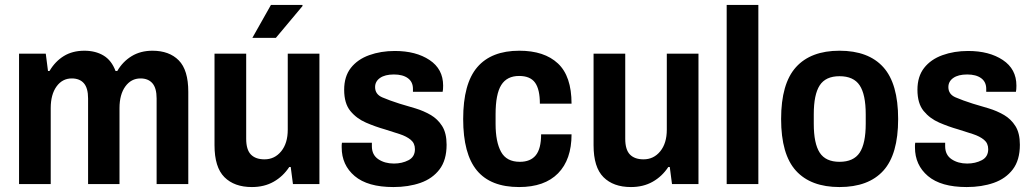

<svg xmlns="http://www.w3.org/2000/svg" viewBox="-20 -744 4174 776"><path d="M57 0V-527H165L174 -457H180Q203 -496 238 -517.5Q273 -539 321 -539Q366 -539 398.5 -519.5Q431 -500 447 -457H454Q476 -495 512 -517Q548 -539 596 -539Q664 -539 702.5 -500Q741 -461 741 -373V0H613V-346Q613 -388 596 -407.5Q579 -427 548 -427Q510 -427 486.5 -394.5Q463 -362 463 -307V0H336V-346Q336 -388 319 -407.5Q302 -427 270 -427Q232 -427 208.5 -394.5Q185 -362 185 -307V0Z M1000 -591 1075 -724H1202L1203 -720L1095 -591ZM998 12Q927 12 887 -28Q847 -68 847 -157V-527H975V-183Q975 -139 994 -119.5Q1013 -100 1049 -100Q1090 -100 1116.5 -132.5Q1143 -165 1143 -220V-527H1271V0H1164L1155 -69H1149Q1124 -31 1086 -9.5Q1048 12 998 12Z M1570 12Q1466 12 1413.5 -32.5Q1361 -77 1361 -148Q1361 -153 1361 -158Q1361 -163 1362 -167H1483Q1483 -163 1483 -160Q1483 -157 1483 -153Q1483 -118 1509 -100.5Q1535 -83 1572 -83Q1605 -83 1631 -96.5Q1657 -110 1657 -141Q1657 -165 1640 -179Q1623 -193 1595.5 -202Q1568 -211 1536 -221Q1497 -232 1459 -248.5Q1421 -265 1396 -295.5Q1371 -326 1371 -381Q1371 -435 1398 -469.5Q1425 -504 1472 -521Q1519 -538 1576 -538Q1661 -538 1716 -501.5Q1771 -465 1771 -398Q1771 -391 1770.5 -383.5Q1770 -376 1769 -373H1649V-385Q1649 -413 1628.5 -428Q1608 -443 1572 -443Q1536 -443 1516 -429Q1496 -415 1496 -392Q1496 -363 1525 -350.5Q1554 -338 1595 -325Q1626 -316 1659 -306Q1692 -296 1720.5 -279.5Q1749 -263 1767 -234.5Q1785 -206 1785 -159Q1785 -97 1756.5 -59.5Q1728 -22 1679.5 -5Q1631 12 1570 12Z M2078 12Q1963 12 1907.5 -55Q1852 -122 1852 -263Q1852 -406 1909 -472.5Q1966 -539 2079 -539Q2180 -539 2235 -487.5Q2290 -436 2290 -325H2162Q2162 -383 2142.5 -410Q2123 -437 2078 -437Q2029 -437 2006 -400.5Q1983 -364 1983 -282V-243Q1983 -171 2005 -130.5Q2027 -90 2081 -90Q2124 -90 2145.5 -116.5Q2167 -143 2167 -201H2290Q2290 -99 2235.5 -43.5Q2181 12 2078 12Z M2530 12Q2459 12 2419 -28Q2379 -68 2379 -157V-527H2507V-183Q2507 -139 2526 -119.5Q2545 -100 2581 -100Q2622 -100 2648.5 -132.5Q2675 -165 2675 -220V-527H2803V0H2696L2687 -69H2681Q2656 -31 2618 -9.5Q2580 12 2530 12Z M2917 0V-724H3045V0Z M3373 12Q3257 12 3197 -54Q3137 -120 3137 -263Q3137 -406 3197 -472.5Q3257 -539 3373 -539Q3490 -539 3550 -472.5Q3610 -406 3610 -263Q3610 -120 3550 -54Q3490 12 3373 12ZM3373 -90Q3430 -90 3454.5 -127Q3479 -164 3479 -244V-282Q3479 -362 3454.5 -399Q3430 -436 3373 -436Q3317 -436 3293 -399Q3269 -362 3269 -282V-244Q3269 -164 3293 -127Q3317 -90 3373 -90Z M3887 12Q3783 12 3730.5 -32.5Q3678 -77 3678 -148Q3678 -153 3678 -158Q3678 -163 3679 -167H3800Q3800 -163 3800 -160Q3800 -157 3800 -153Q3800 -118 3826 -100.5Q3852 -83 3889 -83Q3922 -83 3948 -96.5Q3974 -110 3974 -141Q3974 -165 3957 -179Q3940 -193 3912.5 -202Q3885 -211 3853 -221Q3814 -232 3776 -248.5Q3738 -265 3713 -295.5Q3688 -326 3688 -381Q3688 -435 3715 -469.5Q3742 -504 3789 -521Q3836 -538 3893 -538Q3978 -538 4033 -501.5Q4088 -465 4088 -398Q4088 -391 4087.5 -383.5Q4087 -376 4086 -373H3966V-385Q3966 -413 3945.5 -428Q3925 -443 3889 -443Q3853 -443 3833 -429Q3813 -415 3813 -392Q3813 -363 3842 -350.5Q3871 -338 3912 -325Q3943 -316 3976 -306Q4009 -296 4037.5 -279.5Q4066 -263 4084 -234.5Q4102 -206 4102 -159Q4102 -97 4073.5 -59.5Q4045 -22 3996.5 -5Q3948 12 3887 12Z"/></svg>

Font: Archivo SemiCondensed
Style: Bold
Weight: 680
Width: 4
Designer: Hector Gatti
Foundry: Omnibus-Type
Version: Version 2.001; ttfautohint (v1.8.3)